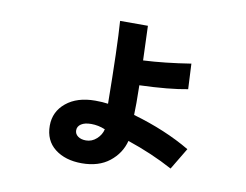

<svg xmlns="http://www.w3.org/2000/svg" viewBox="-75 -742 1150 896"><g transform="rotate(10 500.0 -294.0)"><path d="M311.5 -98.6Q311.5 -81.1 326.2 -70.3Q340.8 -59.6 364.3 -59.6Q392.6 -59.6 414.6 -79.6Q436.5 -99.6 442.4 -126Q410.2 -139.6 376 -139.6Q345.7 -139.6 328.6 -128.4Q311.5 -117.2 311.5 -98.6ZM186.5 -98.6Q186.5 -165 238.3 -207.5Q290 -250 376 -250Q410.2 -250 436.5 -246.1Q433.6 -514.6 424.8 -636.7H556.6Q557.6 -622.1 562.5 -473.6Q663.1 -478.5 787.1 -498L793 -377.9Q707 -361.3 565.4 -356.4Q567.4 -259.8 565.4 -215.8Q720.7 -170.9 837.9 -101.6L776.4 1Q676.8 -52.7 560.5 -91.8Q544.9 -31.2 494.1 8.8Q443.4 48.8 363.3 48.8Q285.2 48.8 235.8 10.3Q186.5 -28.3 186.5 -98.6Z"/></g></svg>

Font: Gothic A1 ExtraBold
Style: Regular
Weight: 800
Designer: HanYang I&C Co.,Ltd.
Foundry: HanYang I&C Co.,Ltd.
Version: Version 2.50